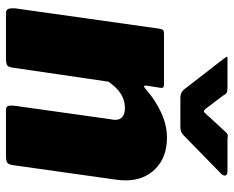

<svg xmlns="http://www.w3.org/2000/svg" viewBox="-90 -694 784 644"><g transform="rotate(90 302.0 -372.0)"><path d="M25 0Q12 0 9.5 -9Q7 -18 8 -31L76 -513Q78 -524 81 -527Q84 -530 93 -530H264Q270 -530 273 -527.5Q276 -525 274 -515L267 -470Q266 -457 279 -469Q314 -500 356.5 -520Q399 -540 442 -540Q507 -540 546 -501.5Q585 -463 585 -401Q585 -394 584.5 -387Q584 -380 583 -372L534 -24Q532 -9 525.5 -4.5Q519 0 503 0H350Q337 0 335 -8.5Q333 -17 335 -31L380 -351Q381 -356 381.5 -360Q382 -364 382 -366Q382 -383 371.5 -391Q361 -399 342 -399Q325 -399 309 -392.5Q293 -386 279.5 -373.5Q266 -361 254 -344L207 -23Q205 -7 198 -3.5Q191 0 173 0H25ZM424 -738Q431 -745 436 -744Q441 -743 450 -743H555Q566 -743 568.5 -736.5Q571 -730 562 -721L432 -594Q426 -589 420.5 -587Q415 -585 404 -585H309Q295 -585 287 -591Q279 -597 275 -604L178 -729Q173 -737 170.5 -740Q168 -743 177 -743H276Q286 -743 291.5 -740Q297 -737 300 -729L341 -675Q351 -660 357 -665.5Q363 -671 374 -684L424 -738Z"/></g></svg>

Font: Libre Franklin Thin Black
Style: Italic
Weight: 900
Italic angle: -8°
Version: Version 2.000